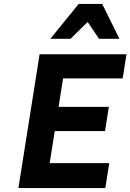

<svg xmlns="http://www.w3.org/2000/svg" viewBox="-20 -950 659 970"><path d="M73 0H512L532 -126H231L256.6 -288H510.6L529.9 -410H275.9L298.7 -554H599.7L619.1 -676H180.1ZM480.4 -754H583.4L496.3 -930H377.3L234.4 -754H336.4L422.9 -839Z"/></svg>

Font: Fog Sans
Style: It
Weight: 700
Foundry: Intel Corporation
Version: Version 1.00